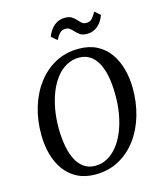

<svg xmlns="http://www.w3.org/2000/svg" viewBox="-138 -1055 977 1164"><g transform="rotate(-15 351.0 -473.0)"><path d="M316 10Q251.5 10 203.5 -14.5Q155.5 -39 123.8 -82.2Q92 -125.5 76 -182.5Q60 -239.5 59.5 -305Q58.5 -397.5 83 -478.5Q107.5 -559.5 154 -621.2Q200.5 -683 266 -718Q331.5 -753 412.5 -753Q478 -753 526 -728.2Q574 -703.5 605.2 -660Q636.5 -616.5 652 -560.2Q667.5 -504 668.5 -440.5Q669.5 -348.5 645.5 -267Q621.5 -185.5 575.2 -123.2Q529 -61 463.5 -25.5Q398 10 316 10ZM328 -41Q369.5 -41 405 -60.8Q440.5 -80.5 468.8 -116Q497 -151.5 516.8 -200.2Q536.5 -249 546.8 -307.5Q557 -366 556 -431Q555.5 -493 545.8 -542.8Q536 -592.5 516.8 -627.8Q497.5 -663 468.5 -681.8Q439.5 -700.5 400 -700.5Q358.5 -700.5 323 -681.2Q287.5 -662 259.2 -626.8Q231 -591.5 211.2 -543Q191.5 -494.5 181.2 -436.5Q171 -378.5 171.5 -314Q172.5 -251 182.5 -200.5Q192.5 -150 212 -114.5Q231.5 -79 260.5 -60Q289.5 -41 328 -41ZM486.5 -826.5Q461 -826.5 445.5 -836.2Q430 -846 418.8 -858.5Q407.5 -871 396 -880.8Q384.5 -890.5 367.5 -890.5Q343.5 -890.5 329.8 -875Q316 -859.5 304 -836.5L269 -866.5Q283 -905.5 311.5 -930.8Q340 -956 380 -956Q406.5 -956 422.2 -946.5Q438 -937 449 -924.2Q460 -911.5 471.2 -901.8Q482.5 -892 499.5 -892Q523 -892 536.8 -907.5Q550.5 -923 562.5 -946L597 -916Q583.5 -877 555.2 -851.8Q527 -826.5 486.5 -826.5Z"/></g></svg>

Font: Merriweather 20pt
Style: Italic
Weight: 400
Italic angle: -7.8°
Version: Version 2.101